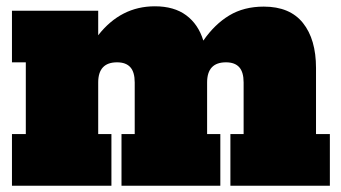

<svg xmlns="http://www.w3.org/2000/svg" viewBox="-20 -590 1082 610"><path d="M1028 -164V0H712V-164H754V-328Q754 -361 740 -376.5Q726 -392 698 -392Q638 -392 638 -328V-164H680V0H366V-164H408V-328Q408 -361 394 -376.5Q380 -392 352 -392Q292 -392 292 -328V-164H334V0H18V-164H62V-392H18V-556H292V-478Q364 -570 472 -570Q533 -570 571.5 -541.5Q610 -513 626 -461Q662 -513 708.5 -541Q755 -569 818 -569Q901 -569 942.5 -517Q984 -465 984 -374V-164Z"/></svg>

Font: Alfa Slab One
Style: Regular
Weight: 400
Designer: JM Sole
Foundry: JM Sole
Version: Version 2.000